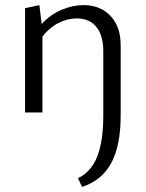

<svg xmlns="http://www.w3.org/2000/svg" viewBox="-20 -440 570 751"><path d="M384 11V-240Q384 -301 357 -334.5Q330 -368 280 -368Q244 -368 208.5 -350Q173 -332 146 -297V0H78V-408L134 -420L143 -346Q177 -383 220.5 -401.5Q264 -420 307 -420Q372 -420 412 -378Q452 -336 452 -263V11Q452 130 415 198Q378 266 301 291L285 257Q336 233 360 173Q384 113 384 11Z"/></svg>

Font: LXGW Bright TC
Style: Regular
Weight: 400
Designer: Christian Thalmann (Catharsis Fonts)
Foundry: LXGW / Christian Thalmann (Catharsis Fonts) / Fontworks Inc.
Version: Version 5.501